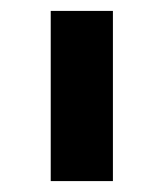

<svg xmlns="http://www.w3.org/2000/svg" viewBox="-20 -760 300 352"><path d="M73 -428V-740H187V-428Z"/></svg>

Font: IBM Plex Sans Devanagari SemiBold
Style: Regular
Weight: 600
Designer: Mike Abbink, Paul van der Laan, Pieter van Rosmalen, Erin McLaughlin
Foundry: Bold Monday
Version: Version 1.1